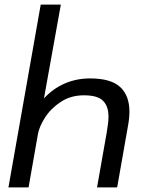

<svg xmlns="http://www.w3.org/2000/svg" viewBox="-20 -810 640 830"><path d="M156 -790H243L170 -384.5Q209 -427 259.8 -449Q310.5 -471 369.5 -471Q459 -471 499.2 -434Q539.5 -397 539.5 -327.5Q539.5 -299.5 533.5 -267L486.5 0H399.5L441 -235Q449 -280.5 449 -306Q449 -350.5 425.5 -374.2Q402 -398 343 -398Q285.5 -398 242.2 -369.2Q199 -340.5 174.2 -301.2Q149.5 -262 144 -230.5L103.5 0H16.5Z"/></svg>

Font: JuliaMono Italic
Style: Regular
Weight: 400
Italic angle: -9°
Monospace: yes
Designer: cormullion
Foundry: corm
Version: Version 0.049; ttfautohint (v1.8.4)